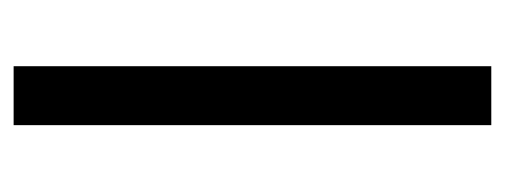

<svg xmlns="http://www.w3.org/2000/svg" viewBox="-242 -474 717 272"><g transform="rotate(-90 116.0 -338.5)"><path d="M157.7 -677.2H74.2V-0.5H157.7Z"/></g></svg>

Font: Vazirmatn RD NL
Style: Regular
Weight: 400
Designer: Saber Rastikerdar
Foundry: Saber Rastikerdar
Version: Version 32.101